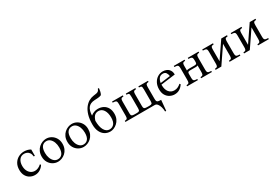

<svg xmlns="http://www.w3.org/2000/svg" viewBox="77 -2023 5006 3470"><g transform="rotate(-30 2580.0 -287.5)"><path d="M249 15Q197 15 150.5 -9.5Q104 -34 75 -83.5Q46 -133 46 -207Q46 -286 79.5 -341.5Q113 -397 168 -426Q223 -455 285 -455Q316 -455 352.5 -447Q389 -439 418 -419V-288H395Q390 -340 369 -368Q348 -396 320.5 -407Q293 -418 266 -418Q200 -418 164 -368.5Q128 -319 128 -245Q128 -186 148.5 -142.5Q169 -99 205 -75Q241 -51 286 -51Q321 -51 355.5 -66.5Q390 -82 418 -109L434 -93Q406 -46 358 -15.5Q310 15 249 15Z M745 -455Q803 -455 851.5 -426.5Q900 -398 930 -347Q960 -296 960 -228Q960 -168 939.5 -122.5Q919 -77 885 -46.5Q851 -16 810.5 -0.5Q770 15 731 15Q674 15 625 -13.5Q576 -42 546.5 -93Q517 -144 517 -212Q517 -272 537.5 -317.5Q558 -363 592 -393.5Q626 -424 666 -439.5Q706 -455 745 -455ZM748 -25Q807 -25 841 -67.5Q875 -110 875 -199Q875 -260 856.5 -309Q838 -358 805 -386.5Q772 -415 728 -415Q670 -415 636 -372.5Q602 -330 602 -241Q602 -181 620.5 -132Q639 -83 672 -54Q705 -25 748 -25Z M1280 -455Q1338 -455 1386.5 -426.5Q1435 -398 1465 -347Q1495 -296 1495 -228Q1495 -168 1474.5 -122.5Q1454 -77 1420 -46.5Q1386 -16 1345.5 -0.5Q1305 15 1266 15Q1209 15 1160 -13.5Q1111 -42 1081.5 -93Q1052 -144 1052 -212Q1052 -272 1072.5 -317.5Q1093 -363 1127 -393.5Q1161 -424 1201 -439.5Q1241 -455 1280 -455ZM1283 -25Q1342 -25 1376 -67.5Q1410 -110 1410 -199Q1410 -260 1391.5 -309Q1373 -358 1340 -386.5Q1307 -415 1263 -415Q1205 -415 1171 -372.5Q1137 -330 1137 -241Q1137 -181 1155.5 -132Q1174 -83 1207 -54Q1240 -25 1283 -25Z M1825 -455Q1889 -455 1938.5 -428.5Q1988 -402 2016 -351.5Q2044 -301 2044 -228Q2044 -168 2023 -122.5Q2002 -77 1968 -46.5Q1934 -16 1896 -0.5Q1858 15 1823 15Q1759 15 1709 -16.5Q1659 -48 1630 -108.5Q1601 -169 1601 -257Q1601 -257 1601 -258Q1601 -371 1625.5 -452Q1650 -533 1690.5 -585Q1731 -637 1779.5 -664.5Q1828 -692 1877 -698Q1917 -703 1942.5 -708Q1968 -713 1984 -726.5Q2000 -740 2010 -770H2033Q2029 -736 2023 -704.5Q2017 -673 1999 -641Q1978 -632 1959 -628Q1940 -624 1917 -623Q1894 -622 1858 -620Q1765 -616 1722 -561Q1679 -506 1676 -401Q1706 -426 1744.5 -440.5Q1783 -455 1825 -455ZM1827 -25Q1886 -25 1922.5 -67.5Q1959 -110 1959 -199Q1959 -298 1920 -356.5Q1881 -415 1815 -415Q1766 -415 1734 -386.5Q1702 -358 1681 -290Q1681 -162 1721.5 -93.5Q1762 -25 1827 -25Z M2805 -101Q2805 -66 2812 -50Q2819 -34 2839.5 -29Q2860 -24 2900 -23L2880 195H2857Q2856 148 2843.5 103Q2831 58 2808.5 29Q2786 0 2753 0H2141V-23Q2164 -24 2177 -29Q2190 -34 2195.5 -50Q2201 -66 2201 -101V-339Q2201 -374 2194.5 -390Q2188 -406 2169.5 -411Q2151 -416 2116 -417V-440H2341V-417Q2319 -416 2305.5 -411Q2292 -406 2286.5 -390Q2281 -374 2281 -339V-101Q2281 -73 2287.5 -59Q2294 -45 2312.5 -40.5Q2331 -36 2366 -36H2403Q2437 -36 2450 -47Q2463 -58 2463 -101V-339Q2463 -374 2459.5 -390Q2456 -406 2443.5 -411Q2431 -416 2403 -417V-440H2603V-417Q2581 -416 2567.5 -411Q2554 -406 2548.5 -390Q2543 -374 2543 -339V-101Q2543 -73 2549.5 -59Q2556 -45 2574.5 -40.5Q2593 -36 2628 -36H2665Q2699 -36 2712 -47Q2725 -58 2725 -101V-339Q2725 -374 2721.5 -390Q2718 -406 2705.5 -411Q2693 -416 2665 -417V-440H2865V-417Q2843 -416 2829.5 -411Q2816 -406 2810.5 -390Q2805 -374 2805 -339Z M3165 15Q3114 15 3067.5 -9Q3021 -33 2991.5 -81.5Q2962 -130 2962 -205Q2962 -281 2992 -337Q3022 -393 3072 -424Q3122 -455 3181 -455Q3224 -455 3260.5 -438Q3297 -421 3319.5 -386Q3342 -351 3342 -297L3042 -258Q3042 -253 3042 -247Q3042 -155 3084 -103Q3126 -51 3196 -51Q3236 -51 3270 -67.5Q3304 -84 3331 -109L3347 -93Q3319 -45 3272.5 -15Q3226 15 3165 15ZM3160 -418Q3108 -418 3080 -381Q3052 -344 3045 -290L3252 -317Q3246 -360 3226 -389Q3206 -418 3160 -418Z M3861 -339V-101Q3861 -66 3867.5 -50Q3874 -34 3892.5 -29Q3911 -24 3946 -23V0H3721V-23Q3744 -24 3757 -29Q3770 -34 3775.5 -50Q3781 -66 3781 -101V-234Q3773 -227 3761 -225Q3749 -223 3734 -223H3618Q3591 -223 3580 -214Q3569 -205 3569 -179V-101Q3569 -66 3575.5 -50Q3582 -34 3600.5 -29Q3619 -24 3654 -23V0H3429V-23Q3452 -24 3465 -29Q3478 -34 3483.5 -50Q3489 -66 3489 -101V-339Q3489 -374 3482.5 -390Q3476 -406 3457.5 -411Q3439 -416 3404 -417V-440H3629V-417Q3607 -416 3593.5 -411Q3580 -406 3574.5 -390Q3569 -374 3569 -339V-249Q3577 -255 3588.5 -257Q3600 -259 3616 -259H3732Q3759 -259 3770 -268Q3781 -277 3781 -304V-339Q3781 -374 3774.5 -390Q3768 -406 3749.5 -411Q3731 -416 3696 -417V-440H3921V-417Q3899 -416 3885.5 -411Q3872 -406 3866.5 -390Q3861 -374 3861 -339Z M4455 -339V-101Q4455 -66 4461.5 -50Q4468 -34 4486.5 -29Q4505 -24 4540 -23V0H4315V-23Q4338 -24 4351 -29Q4364 -34 4369.5 -50Q4375 -66 4375 -101V-341L4143 0H4023V-23Q4046 -24 4059 -29Q4072 -34 4077.5 -50Q4083 -66 4083 -101V-339Q4083 -374 4076.5 -390Q4070 -406 4051.5 -411Q4033 -416 3998 -417V-440H4223V-417Q4201 -416 4187.5 -411Q4174 -406 4168.5 -390Q4163 -374 4163 -339V-99L4395 -440H4515V-417Q4493 -416 4479.5 -411Q4466 -406 4460.5 -390Q4455 -374 4455 -339Z M5049 -339V-101Q5049 -66 5055.5 -50Q5062 -34 5080.5 -29Q5099 -24 5134 -23V0H4909V-23Q4932 -24 4945 -29Q4958 -34 4963.5 -50Q4969 -66 4969 -101V-341L4737 0H4617V-23Q4640 -24 4653 -29Q4666 -34 4671.5 -50Q4677 -66 4677 -101V-339Q4677 -374 4670.5 -390Q4664 -406 4645.5 -411Q4627 -416 4592 -417V-440H4817V-417Q4795 -416 4781.5 -411Q4768 -406 4762.5 -390Q4757 -374 4757 -339V-99L4989 -440H5109V-417Q5087 -416 5073.5 -411Q5060 -406 5054.5 -390Q5049 -374 5049 -339Z"/></g></svg>

Font: Bona Nova
Style: Regular
Weight: 400
Designer: Mateusz Machalski
Foundry: Capitalics
Version: Version 4.001; ttfautohint (v1.8.3)